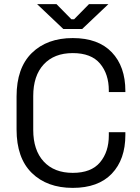

<svg xmlns="http://www.w3.org/2000/svg" viewBox="-20 -899 682 933"><path d="M333.5 14Q208.8 14 134.6 -58.5Q60.5 -131 60.5 -269.8V-430.2Q60.5 -569 134.6 -641.5Q208.8 -714 333.5 -714Q457.2 -714 523.2 -645Q589.2 -576 589.2 -456.8V-451.5H508.8V-459.2Q508.8 -539.2 466 -590.1Q423.2 -641 333.5 -641Q243.2 -641 192.4 -586Q141.5 -531 141.5 -432.2V-267.8Q141.5 -169.2 192.4 -114.1Q243.2 -59 333.5 -59Q423.2 -59 466 -110Q508.8 -161 508.8 -240.8V-256.5H589.2V-243.2Q589.2 -124 523.2 -55Q457.2 14 333.5 14ZM379.2 -758H287.8L160.2 -879H254.5L326.8 -805.5H340.2L412.5 -879H506.8Z"/></svg>

Font: Space Grotesk Variable Light
Style: Regular
Weight: 300
Designer: Florian Karsten
Foundry: Florian Karsten
Version: Version 2.000